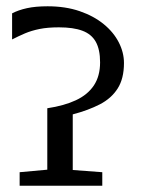

<svg xmlns="http://www.w3.org/2000/svg" viewBox="-20 -591 450 611"><path d="M42.5 0V-43L130.5 -51V-246.5Q184 -254.5 221.5 -272Q259 -289.5 278.8 -319.2Q298.5 -349 298.5 -392.5Q298.5 -433.5 284.8 -458Q271 -482.5 242.2 -493.2Q213.5 -504 167.5 -504Q132 -504 106 -498.8Q80 -493.5 59.5 -484.8Q39 -476 18.5 -465.5V-548.5Q38.5 -559 65.8 -565Q93 -571 131.5 -571Q188.5 -571 233.5 -555.5Q278.5 -540 310 -514.2Q341.5 -488.5 358 -456.2Q374.5 -424 374.5 -390.5Q374.5 -341 354.5 -309.5Q334.5 -278 297.8 -259Q261 -240 211.5 -227V-50L305.5 -43V0Z"/></svg>

Font: Merriweather Light
Style: Regular
Weight: 300
Version: Version 2.100